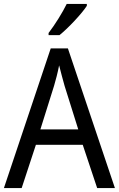

<svg xmlns="http://www.w3.org/2000/svg" viewBox="-20 -964 610 984"><path d="M425 -934V-944H322C300 -899 262 -838 229 -795V-784H285C330 -820 400 -895 425 -934ZM478 0H569L328 -716H240L0 0H91L164 -222H404ZM311 -524 381 -301H187L257 -524C265 -551 276 -592 283 -629C289 -602 305 -547 311 -524Z"/></svg>

Font: Noto Sans Arabic UI SmCn
Style: Regular
Weight: 400
Width: 4
Designer: Monotype Design Team, Nadine Chahine and Nizar Qandah
Foundry: Monotype Imaging Inc.
Version: Version 2.010